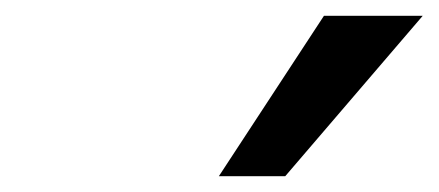

<svg xmlns="http://www.w3.org/2000/svg" viewBox="-20 -777 555 243"><path d="M257 -554 390 -757H515L341 -554Z"/></svg>

Font: Nunito Sans 12pt ExtraLight
Style: Italic
Weight: 200
Italic angle: -9°
Designer: Vernon Adams
Foundry: Vernon Adams
Version: Version 3.101;gftools[0.9.27]